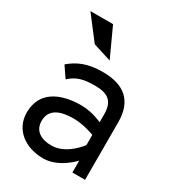

<svg xmlns="http://www.w3.org/2000/svg" viewBox="-169 -764 778 867"><g transform="rotate(30 220.5 -330.5)"><path d="M232 -522 163 -672H45L137 -552ZM64 -405 102 -349C138 -382 173 -391 232 -391C301 -391 332 -366 332 -299V-258C332 -258 280 -283 223 -283C114 -283 25 -241 25 -132C25 -45 96 11 193 11C274 11 339 -62 339 -62V0H405V-299C405 -410 345 -462 232 -462C152 -462 105 -440 64 -405ZM196 -58C141 -58 102 -81 102 -133C102 -197 159 -214 223 -214C277 -214 332 -192 332 -192V-139C332 -139 274 -58 196 -58Z"/></g></svg>

Font: Charger
Style: Regular
Weight: 400
Designer: Jasper
Foundry: Cannot Into Space Fonts
Version: Version 0.98